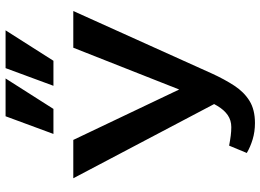

<svg xmlns="http://www.w3.org/2000/svg" viewBox="-146 -802 957 706"><g transform="rotate(-90 333.0 -448.5)"><path d="M234 10Q202 10 174 1.5Q146 -7 124 -20L151 -85Q172 -81 188 -79Q204 -77 219 -77Q244 -77 263 -90Q282 -103 297 -128Q312 -153 326 -189L511 -658H646L416 -148Q395 -102 371.5 -66Q348 -30 315.5 -10Q283 10 234 10ZM315 -119 31 -658H172L391 -198ZM194 -731 259 -907H398L286 -731ZM371 -731 436 -907H575L463 -731Z"/></g></svg>

Font: Ysabeau Office
Style: Bold
Weight: 700
Designer: Christian Thalmann (Catharsis Fonts)
Version: Version 2.001;gftools[0.9.30]; featfreeze: tnum,lnum,ss02